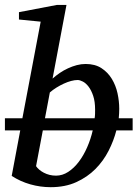

<svg xmlns="http://www.w3.org/2000/svg" viewBox="-30 -757 565 789"><path d="M146 -221.2 118.2 -74.2Q123 -66.9 131.3 -59.8Q139.6 -52.7 150.4 -47.1Q161.1 -41.5 173.8 -38.3Q186.5 -35.2 200.2 -35.2Q226.6 -35.2 250.5 -50.8Q274.4 -66.4 293.9 -92.3Q313.5 -118.2 328.1 -151.6Q342.8 -185.1 351.1 -221.2ZM360.8 -306.2Q360.8 -339.8 353 -363Q345.2 -386.2 334 -400.9Q322.8 -415.5 310.3 -421.9Q297.9 -428.2 289.1 -428.2Q276.9 -428.2 262.2 -424.3Q247.6 -420.4 232.2 -413.3Q216.8 -406.2 201.9 -397Q187 -387.7 174.8 -377L154.8 -271H358.9Q360.4 -280.3 360.6 -289.1Q360.8 -297.9 360.8 -306.2ZM448.2 -221.2Q437.5 -179.2 416.3 -137.5Q395 -95.7 362.1 -62.5Q329.1 -29.3 283.4 -8.5Q237.8 12.2 178.2 12.2Q135.7 12.2 94.5 0.5Q53.2 -11.2 18.1 -34.2L53.2 -221.2H-9.8V-271H62L137.2 -668L47.9 -676.8V-707L204.1 -736.8H243.2L186 -434.1Q199.7 -446.3 215.8 -457.3Q231.9 -468.3 249.5 -476.3Q267.1 -484.4 285.4 -489.3Q303.7 -494.1 321.8 -494.1Q360.4 -494.1 386.7 -477.1Q413.1 -460 429.4 -433.1Q445.8 -406.2 452.9 -373.8Q460 -341.3 460 -310.1Q460 -300.8 459.5 -291.3Q459 -281.7 458 -271H515.1V-221.2Z"/></svg>

Font: Charis SIL Am
Style: Italic
Weight: 400
Italic angle: -11°
Foundry: SIL International
Version: Version 5.000